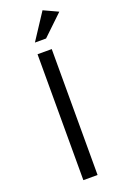

<svg xmlns="http://www.w3.org/2000/svg" viewBox="-172 -955 635 1003"><g transform="rotate(-20 145.5 -453.5)"><path d="M185 -700H106V0H185ZM289 -870 209 -907 114 -762H176Z"/></g></svg>

Font: Mission
Style: Regular
Weight: 400
Version: Version 1.000;FEAKit 1.0